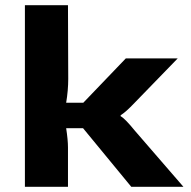

<svg xmlns="http://www.w3.org/2000/svg" viewBox="-20 -720 736 740"><path d="M300 -226H235Q242 -180 242 -152V0H76V-700H242L243 -416Q243 -372 235 -324H301L465 -495H665L500 -325Q464 -287 445 -276V-272Q461 -264 500 -216L687 0H486Z"/></svg>

Font: Exo 2 Expanded
Style: Bold
Weight: 700
Width: 7
Designer: Natanael Gama
Version: Version 1.001;PS 001.001;hotconv 1.0.70;makeotf.lib2.5.58329